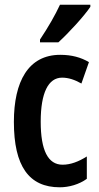

<svg xmlns="http://www.w3.org/2000/svg" viewBox="-20 -786 420 816"><path d="M364 -757V-766H235C214 -721 186 -672 150 -618V-606H228C272 -646 338 -718 364 -757ZM234 10C273 10 316 -2 349 -26V-121C314 -99 280 -86 246 -86C184 -86 153 -147 153 -269C153 -391 185 -456 244 -456C271 -456 298 -447 326 -431L358 -522C324 -542 285 -553 236 -553C100 -553 39 -439 39 -268C39 -80 103 10 234 10Z"/></svg>

Font: Noto Sans Lao Looped ExtraCondensed SemiBold
Style: Regular
Weight: 600
Width: 2
Designer: Mark Frömberg, Ben Mitchell
Foundry: The Fontpad Ltd
Version: Version 1.002